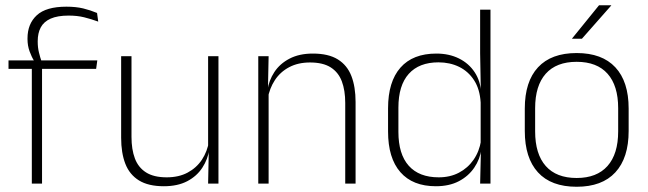

<svg xmlns="http://www.w3.org/2000/svg" viewBox="-20 -701 2474 733"><path d="M233.5 -675.5Q270 -675.5 297.8 -668.8Q325.5 -662 350.5 -651.5L355 -618.5Q327.5 -628.5 301.2 -635Q275 -641.5 242 -641.5Q199.5 -641.5 173.2 -629.8Q147 -618 135.5 -596.2Q124 -574.5 124 -544V-541.5Q124 -519.5 128.8 -500.2Q133.5 -481 139 -465.5L110 -463.5V-469Q101 -483 93 -504.8Q85 -526.5 85 -552V-554.5Q85 -610 120.5 -642.8Q156 -675.5 233.5 -675.5ZM101.5 0V-455H140.5V0ZM12.5 -438V-470.5H116.5H131.5H351.5L347 -438Z M482 -486.5V-178.5Q482 -130.5 495 -96Q508 -61.5 537.5 -42.8Q567 -24 616.5 -24Q662.5 -24 696.2 -42Q730 -60 750.8 -91.2Q771.5 -122.5 778 -162.5L789 -130.5H779Q773.5 -93 752.5 -60.8Q731.5 -28.5 694.8 -9.2Q658 10 605.5 10Q546.5 10 510.5 -12.2Q474.5 -34.5 458.5 -75.8Q442.5 -117 442.5 -175V-486.5ZM814 -486.5V0H774.5L777 -123.5L774.5 -125.5V-486.5Z M1298 0V-308Q1298 -356 1285 -390.5Q1272 -425 1242.5 -443.8Q1213 -462.5 1163.5 -462.5Q1118 -462.5 1084 -444.5Q1050 -426.5 1029.5 -395.2Q1009 -364 1002 -324L991 -356H1001Q1006.5 -394 1027.5 -426Q1048.5 -458 1085.5 -477.2Q1122.5 -496.5 1174.5 -496.5Q1234 -496.5 1269.8 -474.2Q1305.5 -452 1321.5 -410.8Q1337.5 -369.5 1337.5 -311.5V0ZM966 0V-486.5H1005.5L1003 -362.5L1005.5 -361V0Z M1644 10Q1555.5 10 1508.5 -43.8Q1461.5 -97.5 1461.5 -199V-287.5Q1461.5 -389 1508.8 -442.8Q1556 -496.5 1646 -496.5Q1694.5 -496.5 1732.2 -477.8Q1770 -459 1792.2 -425.2Q1814.5 -391.5 1817 -345.5H1830L1815 -309.5Q1812 -360.5 1790 -394.5Q1768 -428.5 1732.8 -445.8Q1697.5 -463 1654 -463Q1580 -463 1540.5 -419Q1501 -375 1501 -290V-197.5Q1501 -112.5 1540.5 -68.2Q1580 -24 1655 -24Q1698.5 -24 1732.2 -41.8Q1766 -59.5 1788 -91.2Q1810 -123 1816.5 -164.5L1829.5 -132.5H1818Q1812.5 -93 1790.5 -60.8Q1768.5 -28.5 1731.8 -9.2Q1695 10 1644 10ZM1813 0 1816 -126.5 1815 -140V-347L1815.5 -359L1813 -497.5V-664H1852.5V0Z M2181.5 12Q2084 12 2033.8 -43Q1983.5 -98 1983.5 -201V-286.5Q1983.5 -389.5 2034 -444Q2084.5 -498.5 2181.5 -498.5Q2278.5 -498.5 2329.2 -444Q2380 -389.5 2380 -286.5V-201Q2380 -98 2329.2 -43Q2278.5 12 2181.5 12ZM2181.5 -21.5Q2258.5 -21.5 2299.2 -67.2Q2340 -113 2340 -199.5V-288Q2340 -374 2299.5 -419.5Q2259 -465 2181.5 -465Q2104 -465 2063.5 -419.5Q2023 -374 2023 -288V-199.5Q2023 -113 2063.5 -67.2Q2104 -21.5 2181.5 -21.5ZM2267 -681H2313.5V-680L2201.5 -553H2164V-554Z"/></svg>

Font: Anek Bangla Medium ExtraLight
Style: Regular
Weight: 250
Version: Version 1.003